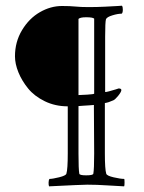

<svg xmlns="http://www.w3.org/2000/svg" viewBox="-20 -658 513 682"><path d="M314.5 -325.2Q314.5 -325.2 314.5 -591.8Q309.6 -596.7 286.1 -596.7Q264.6 -596.7 258.8 -590.8Q258.8 -590.8 258.8 -320.3Q267.6 -320.3 289.8 -321.8Q312 -323.2 314.5 -325.2ZM313.5 -285.2Q309.6 -284.7 297.9 -283.9Q286.1 -283.2 275.9 -282.5Q265.6 -281.7 258.8 -281.2V-113.3Q258.8 -56.6 261.7 -41Q262.7 -35.2 286.1 -35.2Q310.5 -35.2 311.5 -41Q314.5 -56.6 314.5 -113.3ZM352.5 -292V-113.3Q352.5 -56.6 357.4 -41Q359.4 -33.7 383.8 -28.1Q408.2 -22.5 420.9 -22.5Q422.4 -22.5 422.4 -10Q422.4 2.4 420.9 3.9Q396.5 2.9 360.4 0.5Q324.2 -2 290 -2Q271.5 -2 154.3 3.9Q152.3 0 152.6 -10Q152.8 -20 156.2 -22.5Q166.5 -22.5 190.2 -28.3Q213.9 -34.2 215.8 -41Q220.7 -56.6 220.7 -113.3V-280.3Q176.3 -280.3 139.2 -298.3Q102.1 -316.4 79.8 -343.8Q57.6 -371.1 45.4 -401.1Q33.2 -431.2 33.2 -458Q33.2 -509.3 58.3 -551Q83.5 -592.8 121.6 -614.7Q159.7 -636.7 200.2 -636.7Q229 -636.7 247.6 -634.8Q266.1 -632.8 294.9 -632.8Q324.2 -632.8 354 -634.3Q383.8 -635.7 398.4 -636.7L413.1 -637.7Q416.5 -633.8 416.3 -622.8Q416 -611.8 412.1 -609.4Q398.4 -609.4 379.2 -603.5Q359.9 -597.7 356.4 -589.8Q353.5 -579.6 353.5 -527.3V-331.1Q355.5 -330.6 367.7 -333.7Q379.9 -336.9 390.6 -340.3L401.4 -343.8Q411.1 -343.8 411.1 -337.9Q410.6 -331.1 399.7 -317.6Q388.7 -304.2 382.8 -301.8Q364.7 -293.5 352.5 -292Z"/></svg>

Font: Amiri
Style: Regular
Weight: 400
Designer: Khaled Hosny
Version: Version 000.108